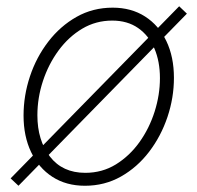

<svg xmlns="http://www.w3.org/2000/svg" viewBox="-20 -578 626 609"><path d="M249.5 11.2Q189.9 11.2 146.2 -17.1Q102.5 -45.4 78.6 -95.7Q54.7 -146 54.7 -211.4Q54.7 -274.9 75 -335.7Q95.2 -396.5 133.1 -445.8Q170.9 -495.1 222.7 -524.4Q274.4 -553.7 337.4 -553.7Q396.5 -553.7 440.2 -525.6Q483.9 -497.6 507.8 -447.5Q531.7 -397.5 531.7 -331.1Q531.7 -268.1 511.2 -207Q490.7 -146 453.1 -96.7Q415.5 -47.4 363.8 -18.1Q312 11.2 249.5 11.2ZM250.5 -29.8Q304.2 -29.8 347.7 -56.6Q391.1 -83.5 422.4 -127.2Q453.6 -170.9 470.5 -224.1Q487.3 -277.3 487.3 -330.1Q487.3 -383.3 469.7 -424.3Q452.1 -465.3 418.2 -489Q384.3 -512.7 335.9 -512.7Q284.2 -512.7 241 -487.1Q197.8 -461.4 165.8 -418Q133.8 -374.5 116.2 -321Q98.6 -267.6 98.6 -212.4Q98.6 -132.8 138.4 -81.3Q178.2 -29.8 250.5 -29.8ZM38.6 11.2 13.7 -12.2 548.3 -558.1 572.8 -534.7Z"/></svg>

Font: Inter ExtraLight
Style: Italic
Weight: 250
Italic angle: -9.3988°
Designer: Rasmus Andersson
Foundry: rsms
Version: Version 4.001;git-66647c0bb